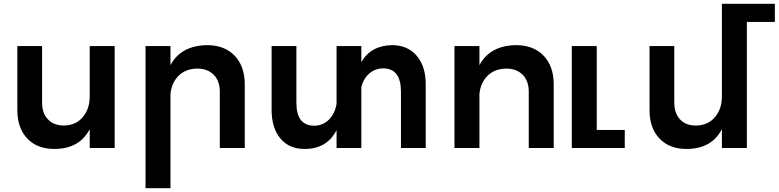

<svg xmlns="http://www.w3.org/2000/svg" viewBox="-20 -777 4088 1008"><path d="M451 -535H582V0H451V-99Q397 5 265 5Q175 5 123 -50Q71 -105 71 -200V-535H201V-238Q201 -182 232 -150Q263 -118 316 -118Q378 -119 414.5 -162Q451 -205 451 -271Z M1067 -540Q1159 -540 1212 -484.5Q1265 -429 1265 -334V0H1134V-296Q1134 -352 1102 -384.5Q1070 -417 1015 -417Q955 -416 918 -379.5Q881 -343 875 -284V211H744V-535H875V-435Q930 -538 1067 -540Z M2038 -540Q2120 -540 2167.5 -484.5Q2215 -429 2215 -334V0H2085V-296Q2085 -418 1991 -418Q1948 -417 1918 -390.5Q1888 -364 1877 -320V0H1747V-94Q1697 5 1579 5Q1498 5 1452 -50Q1406 -105 1406 -200V-535H1536V-238Q1536 -117 1630 -117Q1677 -118 1708 -150Q1739 -182 1747 -233V-535H1877V-451Q1927 -538 2038 -540Z M2689 -540Q2781 -540 2834 -484.5Q2887 -429 2887 -334V0H2756V-296Q2756 -352 2724 -384.5Q2692 -417 2637 -417Q2577 -416 2540 -379.5Q2503 -343 2497 -284V0H2366V-535H2497V-435Q2552 -538 2689 -540Z M3113 -95H3260V0H2982V-535H3113Z M4048 -757V-662H3901V0H3770V-99Q3716 5 3584 5Q3494 5 3442 -50Q3390 -105 3390 -200V-535H3520V-238Q3520 -182 3551 -149.5Q3582 -117 3635 -118Q3697 -119 3733.5 -162Q3770 -205 3770 -271V-757Z"/></svg>

Font: Montserrat arm Medium
Style: Regular
Weight: 500
Designer: Julieta Ulanovsky
Foundry: Julieta Ulanovsky
Version: Version 6.000;PS 006.000;hotconv 1.0.88;makeotf.lib2.5.64775